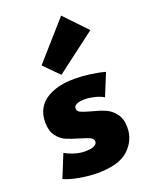

<svg xmlns="http://www.w3.org/2000/svg" viewBox="-141 -812 695 895"><g transform="rotate(-20 206.5 -364.0)"><path d="M21 -20 67 -133Q119 -105 165 -105Q194 -105 209.5 -112Q225 -119 225 -131Q225 -146 211 -153Q197 -160 163 -170Q124 -181 98.5 -192Q73 -203 54.5 -228Q36 -253 36 -295Q36 -366 89 -403Q142 -440 234 -440Q270 -440 311 -434.5Q352 -429 383 -420L338 -310Q321 -321 294.5 -327.5Q268 -334 246 -334Q219 -334 205 -327Q191 -320 191 -308Q191 -294 206 -287Q221 -280 254 -271Q294 -261 321 -249.5Q348 -238 368 -212Q388 -186 388 -143Q388 -80 340.5 -35Q293 10 185 10Q143 10 96 1.5Q49 -7 21 -20ZM111 -551 276 -738 381 -628 183 -478Z"/></g></svg>

Font: Ysabeau Heavy
Style: Regular
Weight: 800
Designer: Christian Thalmann (Catharsis Fonts)
Version: Version 0.003